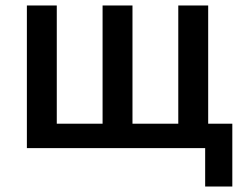

<svg xmlns="http://www.w3.org/2000/svg" viewBox="-20 -540 888 700"><path d="M728 0H78V-520H187V-89H354V-520H463V-89H630V-520H739V-89H827V140H728Z"/></svg>

Font: IBMPlexSans-Medium
Style: Regular
Weight: 500
Designer: Mike Abbink, Paul van der Laan, Pieter van Rosmalen
Foundry: Bold Monday
Version: Version 3.1